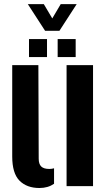

<svg xmlns="http://www.w3.org/2000/svg" viewBox="-20 -923 531 952"><path d="M40.6 -147.2V-600H170.3L171.9 -136.2Q171.9 -109.9 184.3 -97.6Q196.7 -85.3 224.6 -85.3Q237 -85.3 248 -88.6V-11.7Q217.7 9.2 175.5 9.2Q112.9 9.2 76.7 -27.2Q40.6 -63.7 40.6 -147.2ZM310.1 0V-600H441.3V0ZM265.9 -640V-729.3H355.2V-640ZM123.8 -640V-729.3H213.1V-640ZM203.6 -770.2 117.9 -902.6H197.2L239.2 -831.7L281.1 -902.6H360.3L274.6 -770.2Z"/></svg>

Font: Big Shoulders Stencil Text SC Thin
Style: Regular
Weight: 100
Designer: Patric King
Foundry: XO Type Co
Version: Version 2.001